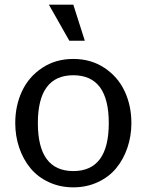

<svg xmlns="http://www.w3.org/2000/svg" viewBox="-20 -785 624 817"><path d="M340.8 -611.8H274.9L188 -765.1H292ZM44.9 -261.2Q44.9 -335.4 73.7 -397Q102.5 -458.5 159.7 -496.3Q216.8 -534.2 292 -534.2Q367.2 -534.2 424.3 -496.3Q481.4 -458.5 510.3 -397Q539.1 -335.4 539.1 -261.2Q539.1 -206.1 522.2 -156.5Q505.4 -106.9 474.4 -69.3Q443.4 -31.7 396 -9.8Q348.6 12.2 292 12.2Q235.4 12.2 188 -9.8Q140.6 -31.7 109.6 -69.3Q78.6 -106.9 61.8 -156.5Q44.9 -206.1 44.9 -261.2ZM141.1 -261.2Q141.1 -57.1 292 -57.1Q442.9 -57.1 442.9 -261.2Q442.9 -464.8 292 -464.8Q141.1 -464.8 141.1 -261.2Z"/></svg>

Font: Standard
Style: Regular
Weight: 400
Designer: Bryce Wilner
Version: Version 2.000;PS 2.0;hotconv 16.6.51;makeotf.lib2.5.65220 DE